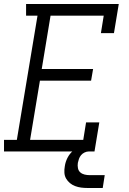

<svg xmlns="http://www.w3.org/2000/svg" viewBox="-25 -755 645 957"><path d="M-5 0V-58H59L162 -677H105V-735H567L543 -590H478L492 -677H227L183 -411H439L429 -353H174L125 -58H390L404 -145H470L446 0ZM412 182Q395 182 379.5 180Q364 178 349.5 172.5Q335 167 323.5 157.5Q312 148 304.5 135Q297 122 296 106Q295 90 298 74Q301 52 311.5 31.5Q322 11 339.5 -4Q357 -19 379 -25.5Q401 -32 422 -32L417 0Q407 0 396.5 5Q386 10 379 18.5Q372 27 368.5 37Q365 47 363 57Q361 70 363.5 83Q366 96 375 104Q384 112 396.5 115Q409 118 422 118H497L487 182Z"/></svg>

Font: Iosevka Etoile Light Oblique
Style: Regular
Weight: 300
Italic angle: -9°
Designer: Belleve Invis
Foundry: Belleve Invis
Version: Version 15.5.2; ttfautohint (v1.8.4)